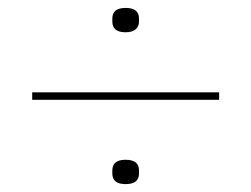

<svg xmlns="http://www.w3.org/2000/svg" viewBox="-20 -550 640 489"><path d="M299.8 -467.8Q266.1 -467.8 266.1 -495.1V-502.9Q266.1 -529.8 299.8 -529.8Q334 -529.8 334 -502.9V-495.1Q334 -482.4 325.2 -475.1Q316.4 -467.8 299.8 -467.8ZM62 -295.9V-314.9H538.1V-295.9ZM299.8 -81.1Q266.1 -81.1 266.1 -107.9V-116.2Q266.1 -143.1 299.8 -143.1Q334 -143.1 334 -116.2V-107.9Q334 -81.1 299.8 -81.1Z"/></svg>

Font: Anuphan Thin
Style: Regular
Weight: 250
Designer: Mike Abbink, Paul van der Laan, Pieter van Rosmalen, Mint Tantisuwanna
Foundry: Bold Monday; Cadson Demak
Version: Version 3.002;hotconv 1.0.109;makeotfexe 2.5.65596